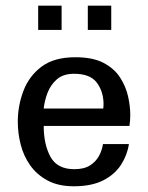

<svg xmlns="http://www.w3.org/2000/svg" viewBox="-20 -648 523 680"><path d="M345.7 -263.7H134.8Q137.7 -291 148.4 -319.3Q159.2 -347.7 181.6 -367.2Q204.1 -386.7 242.2 -386.7Q298.8 -386.7 322.3 -356Q345.7 -325.2 346.7 -282.2Q346.7 -271.5 345.7 -263.7ZM436.5 -137.7H344.7Q341.8 -117.2 331.1 -96.7Q320.3 -76.2 299.3 -62.5Q278.3 -48.8 243.2 -48.8Q182.6 -48.8 158.7 -92.8Q134.8 -136.7 134.8 -202.1H438.5Q441.4 -221.7 441.4 -241.2Q441.4 -271.5 433.6 -306.6Q425.8 -341.8 405.3 -373.5Q384.8 -405.3 346.7 -425.3Q308.6 -445.3 247.1 -445.3Q171.9 -445.3 127.4 -412.1Q83 -378.9 63 -326.2Q43 -273.4 43 -216.8Q43 -176.8 53.2 -136.2Q63.5 -95.7 86.9 -62.5Q110.4 -29.3 148.4 -8.8Q186.5 11.7 241.2 11.7Q304.7 11.7 345.7 -9.3Q386.7 -30.3 408.7 -64.5Q430.7 -98.6 436.5 -137.7ZM291 -542V-627.9H374V-542ZM115.2 -542V-627.9H198.2V-542Z"/></svg>

Font: Namkio Khamti Book
Style: Regular
Weight: 500
Designer: Debbi Hosken
Foundry: SIL International
Version: Version 3.917